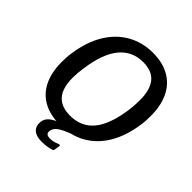

<svg xmlns="http://www.w3.org/2000/svg" viewBox="-243 -916 1252 1252"><g transform="rotate(45 383.5 -290.0)"><path d="M349 10Q260 10 197 -24.5Q134 -59 101 -126Q68 -193 68 -287Q68 -307 69 -329Q70 -351 74 -374Q91 -494 142 -578.5Q193 -663 271.5 -707.5Q350 -752 448 -752Q536 -752 599 -716.5Q662 -681 695 -613.5Q728 -546 728 -450Q728 -430 727 -408Q726 -386 722 -363Q705 -245 655 -161.5Q605 -78 527 -34Q449 10 349 10ZM354 -79Q456 -79 516 -150.5Q576 -222 598 -373Q602 -401 603.5 -426Q605 -451 605 -472Q605 -570 565 -617Q525 -664 445 -664Q345 -664 283 -590Q221 -516 199 -362Q195 -336 193 -312Q191 -288 191 -268Q191 -171 232 -125Q273 -79 354 -79ZM247 85Q249 66 260 50Q271 34 295.5 19.5Q320 5 362 -8L440 0Q384 21 358.5 40.5Q333 60 330 86Q328 102 336.5 110.5Q345 119 368 119Q390 119 406.5 113.5Q423 108 433 104Q440 101 443 103.5Q446 106 445 113L440 146Q439 151 437 154.5Q435 158 431 159Q417 164 393.5 168Q370 172 343 172Q291 172 266.5 148.5Q242 125 247 85Z"/></g></svg>

Font: Libre Franklin Medium
Style: Italic
Weight: 500
Italic angle: -8°
Designer: Pablo Impallari, Rodrigo Fuenzalida, Nhung Nguyen
Foundry: Impallari Type
Version: Version 3.000